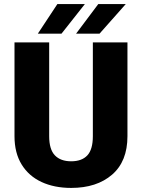

<svg xmlns="http://www.w3.org/2000/svg" viewBox="-20 -921 705 951"><path d="M439.9 -710.9H611.3V-246.6Q611.3 -121.6 535.2 -55.9Q459 9.8 332.5 9.8Q249 9.8 185.8 -19.5Q122.6 -48.8 87.2 -106.2Q51.8 -163.6 51.8 -246.6V-710.9H223.6V-246.6Q223.6 -180.7 252 -151.4Q280.3 -122.1 332.5 -122.1Q385.3 -122.1 412.6 -151.4Q439.9 -180.7 439.9 -246.6ZM356.9 -754.4 466.8 -900.9H603L473.1 -754.4ZM167.5 -754.4 264.2 -900.9H400.4L284.7 -754.4Z"/></svg>

Font: Vazirmatn RD UI FD Black
Style: Regular
Weight: 900
Designer: Saber Rastikerdar
Foundry: Saber Rastikerdar
Version: Version 33.003